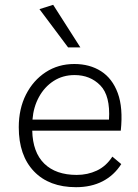

<svg xmlns="http://www.w3.org/2000/svg" viewBox="-20 -770 573 798"><path d="M296 8Q184 8 121 -58Q58 -124 58 -241Q58 -318 88 -377Q118 -436 170 -470Q222 -504 289 -504Q353 -504 400 -474Q447 -444 469.5 -383Q492 -322 482 -227H114Q116 -137 164 -90Q212 -43 299 -43Q344 -43 382.5 -61Q421 -79 447 -119L484 -88Q454 -41 406.5 -16.5Q359 8 296 8ZM290 -458Q241 -458 203 -433.5Q165 -409 142 -367Q119 -325 115 -273H433Q439 -372 397 -415Q355 -458 290 -458ZM263 -573 144 -732 201 -750 314 -573Z"/></svg>

Font: Livvic Light
Style: Regular
Weight: 300
Designer: Jacques Le Bailly, Baron von Fonthausen
Version: Version 1.001; ttfautohint (v1.8.2)